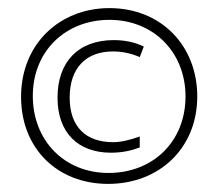

<svg xmlns="http://www.w3.org/2000/svg" viewBox="-20 -598 540 474"><path d="M247 -144C372 -144 467 -231 467 -360C467 -485 378 -578 250 -578C128 -578 32 -490 32 -359C32 -232 121 -144 247 -144ZM248 -171C138 -171 61 -252 61 -361C61 -473 143 -549 250 -549C360 -549 438 -468 438 -360C438 -248 357 -171 248 -171ZM254 -221C281 -221 304 -226 325 -234V-261C300 -252 278 -247 259 -247C192 -247 152 -285 152 -357C152 -430 192 -471 259 -471C282 -471 305 -466 325 -457L335 -483C313 -494 287 -499 261 -499C172 -499 122 -444 122 -357C122 -270 173 -221 254 -221Z"/></svg>

Font: Noto Sans Mono ExtraCondensed ExtraLight
Style: Regular
Weight: 200
Width: 2
Designer: Monotype Design Team
Foundry: Monotype Imaging Inc.
Version: Version 2.014